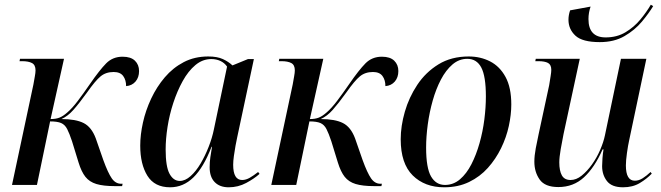

<svg xmlns="http://www.w3.org/2000/svg" viewBox="-20 -786 2810 816"><path d="M468 5Q419 5 389.5 -4Q360 -13 343 -34.5Q326 -56 314 -95L286 -186Q275 -219 265.5 -237.5Q256 -256 240 -263Q224 -270 193 -270L137 0H31L122 -427Q125 -445 128 -461Q131 -477 131 -487Q131 -510 116 -518Q101 -526 74 -526H63L65 -536H252L195 -280Q217 -280 232.5 -286Q248 -292 266 -308Q287 -326 310.5 -357Q334 -388 363 -430Q403 -488 431 -516.5Q459 -545 501 -545Q536 -545 553.5 -528Q571 -511 571 -484Q571 -457 556 -439.5Q541 -422 516 -420Q516 -446 503.5 -463Q491 -480 463 -480Q430 -480 407.5 -461.5Q385 -443 350 -393Q316 -346 292 -319Q268 -292 241 -280Q302 -280 335.5 -263Q369 -246 387 -198L419 -106Q439 -51 455 -28Q471 -5 495 -5H501L499 5Z M703 10Q637 10 606.5 -39Q576 -88 576 -167Q576 -213 587.5 -265Q599 -317 622.5 -367Q646 -417 680.5 -457.5Q715 -498 761 -522Q807 -546 865 -546Q903 -546 927 -535Q951 -524 968 -508L1034 -535H1059L988 -202Q985 -189 981 -167Q977 -145 974 -123Q971 -101 971 -86Q971 -21 1009 -21Q1025 -21 1041.5 -30.5Q1058 -40 1077 -55L1083 -47Q1061 -27 1026.5 -8.5Q992 10 952 10Q914 10 892.5 -12Q871 -34 871 -75Q871 -98 874 -118Q877 -138 881 -162H879Q845 -74 802 -32Q759 10 703 10ZM744 -17Q767 -17 790 -37.5Q813 -58 832.5 -91Q852 -124 867 -162.5Q882 -201 889 -236L945 -503Q934 -519 916.5 -527Q899 -535 878 -535Q841 -535 810.5 -509.5Q780 -484 756.5 -441.5Q733 -399 716.5 -348.5Q700 -298 692 -246.5Q684 -195 684 -151Q684 -78 700.5 -47.5Q717 -17 744 -17Z M1570 5Q1521 5 1491.5 -4Q1462 -13 1445 -34.5Q1428 -56 1416 -95L1388 -186Q1377 -219 1367.5 -237.5Q1358 -256 1342 -263Q1326 -270 1295 -270L1239 0H1133L1224 -427Q1227 -445 1230 -461Q1233 -477 1233 -487Q1233 -510 1218 -518Q1203 -526 1176 -526H1165L1167 -536H1354L1297 -280Q1319 -280 1334.5 -286Q1350 -292 1368 -308Q1389 -326 1412.5 -357Q1436 -388 1465 -430Q1505 -488 1533 -516.5Q1561 -545 1603 -545Q1638 -545 1655.5 -528Q1673 -511 1673 -484Q1673 -457 1658 -439.5Q1643 -422 1618 -420Q1618 -446 1605.5 -463Q1593 -480 1565 -480Q1532 -480 1509.5 -461.5Q1487 -443 1452 -393Q1418 -346 1394 -319Q1370 -292 1343 -280Q1404 -280 1437.5 -263Q1471 -246 1489 -198L1521 -106Q1541 -51 1557 -28Q1573 -5 1597 -5H1603L1601 5Z M1868 10Q1785 10 1734 -40.5Q1683 -91 1683 -194Q1683 -250 1700.5 -311Q1718 -372 1753.5 -425.5Q1789 -479 1843.5 -512.5Q1898 -546 1972 -546Q2022 -546 2063 -525Q2104 -504 2128.5 -459Q2153 -414 2153 -342Q2153 -299 2142.5 -250.5Q2132 -202 2109.5 -156Q2087 -110 2053.5 -72.5Q2020 -35 1973.5 -12.5Q1927 10 1868 10ZM1871 0Q1907 0 1935 -24Q1963 -48 1983.5 -88Q2004 -128 2018 -177.5Q2032 -227 2038.5 -278.5Q2045 -330 2045 -376Q2045 -462 2025.5 -499Q2006 -536 1966 -536Q1931 -536 1903 -512Q1875 -488 1854 -448Q1833 -408 1819 -358.5Q1805 -309 1798 -257Q1791 -205 1791 -159Q1791 -72 1812 -36Q1833 0 1871 0Z M2529 -607Q2455 -607 2425.5 -634.5Q2396 -662 2396 -702Q2396 -722 2403 -742L2490 -758Q2481 -732 2481 -705Q2481 -627 2554 -627Q2602 -627 2638.5 -649Q2675 -671 2701.5 -703Q2728 -735 2746 -766L2756 -760Q2738 -730 2708 -694Q2678 -658 2634 -632.5Q2590 -607 2529 -607ZM2628 10Q2580 10 2559.5 -16.5Q2539 -43 2539 -80Q2539 -93 2540.5 -113.5Q2542 -134 2545 -151H2541Q2507 -74 2462 -32.5Q2417 9 2353 9Q2296 9 2273.5 -23Q2251 -55 2251 -99Q2251 -124 2257 -156Q2263 -188 2269 -215L2314 -424Q2317 -443 2320 -461.5Q2323 -480 2323 -489Q2323 -511 2309 -518.5Q2295 -526 2268 -526H2255L2257 -536H2444L2375 -216Q2369 -187 2363 -152Q2357 -117 2357 -96Q2357 -60 2368 -40.5Q2379 -21 2405 -21Q2429 -21 2452 -39.5Q2475 -58 2495.5 -86.5Q2516 -115 2530.5 -148.5Q2545 -182 2551 -211L2619 -536H2727L2654 -190Q2649 -168 2644.5 -135.5Q2640 -103 2640 -83Q2640 -18 2678 -18Q2695 -18 2711.5 -28.5Q2728 -39 2745 -55L2750 -48Q2729 -26 2699 -8Q2669 10 2628 10Z"/></svg>

Font: Noto Serif Display SemiCondensed Medium
Style: Italic
Weight: 500
Width: 4
Italic angle: -12°
Designer: Monotype Design Team
Foundry: Monotype Imaging Inc.
Version: Version 2.009